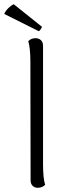

<svg xmlns="http://www.w3.org/2000/svg" viewBox="-43 -880 324 910"><path d="M102 -25 101 -587Q101 -652 91 -685Q105 -699 125 -699Q141 -699 151 -689.5Q161 -680 161 -664V-103Q161 -34 171 -4Q157 10 136 10Q121 10 111.5 0.5Q102 -9 102 -25ZM22 -860 156 -753Q155 -749 150 -741.5Q145 -734 141 -732L-23 -814Q-17 -828 -4 -841Q9 -854 22 -860Z"/></svg>

Font: Arima Madurai Light
Style: Regular
Weight: 300
Designer: Joana Correia and Natanael Gama
Foundry: NDISCOVER
Version: Version 1.020